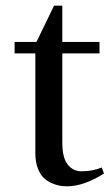

<svg xmlns="http://www.w3.org/2000/svg" viewBox="-20 -636 384 668"><path d="M30.8 -450.2V-490.2H106.9L168 -616.2H196.8V-490.2H326.2V-450.2H196.8V-140.1Q196.8 -86.9 215.6 -63.5Q234.4 -40 263.2 -40Q301.8 -40 334 -53.2L341.8 -32.2Q271 12.2 213.9 12.2Q201.2 12.2 188.7 10.3Q176.3 8.3 159.9 1.2Q143.6 -5.9 131.6 -17.6Q119.6 -29.3 111.3 -51.3Q103 -73.2 103 -102.1V-450.2Z"/></svg>

Font: Heuristica
Style: Regular
Weight: 400
Version: Version 1.0.2